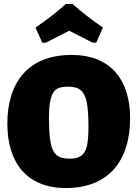

<svg xmlns="http://www.w3.org/2000/svg" viewBox="-20 -936 693 968"><path d="M17 -312C17 -121 111 12 312 12C532 12 636 -130 636 -340C636 -531 540 -659 341 -659C123 -659 17 -522 17 -312ZM227 -339C227 -378 227 -460 264 -486C277 -495 297 -499 323 -499C380 -499 405 -478 417 -422C423 -393 426 -352 426 -297C426 -254 423 -221 418 -198C405 -150 378 -136 330 -136C273 -136 247 -158 236 -213C230 -242 227 -284 227 -339ZM159 -797 193 -721H211L329 -781L447 -721H465L499 -797C439 -838 388 -878 346 -916H312C270 -878 219 -838 159 -797Z"/></svg>

Font: Luna Sans Black
Style: Regular
Weight: 900
Designer: Juan Pablo del Peral
Foundry: Huerta Tipografica
Version: Version 2.001; ttfautohint (v1.5)